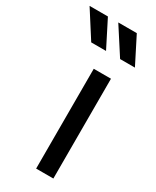

<svg xmlns="http://www.w3.org/2000/svg" viewBox="-307 -841 731 898"><g transform="rotate(30 58.0 -392.0)"><path d="M58 -539H151V0H58ZM49 -784H149L222 -640H142ZM-7 -784 66 -640H-14L-106 -784Z"/></g></svg>

Font: Eudoxus Sans Medium
Style: Regular
Weight: 500
Designer: Stijn de Vries
Foundry: tokotype
Version: Version 2.005